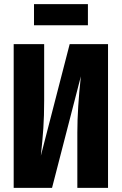

<svg xmlns="http://www.w3.org/2000/svg" viewBox="-20 -906 587 926"><path d="M501 0H353V-267Q353 -383 370 -538L231 0H46V-693H193V-421Q193 -346 189 -287Q185 -228 177 -155L316 -693H501ZM404 -784H144V-886H404Z"/></svg>

Font: Fira Sans Extra Condensed
Style: Bold
Weight: 700
Width: 1
Designer: Carrois Corporate & Edenspiekermann AG
Foundry: Carrois Corporate GbR & Edenspiekermann AG
Version: Version 4.203